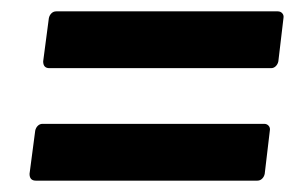

<svg xmlns="http://www.w3.org/2000/svg" viewBox="-20 -473 519 338"><path d="M56 -365 66 -441Q67 -446 70.5 -449.5Q74 -453 79 -453H469Q474 -453 477 -449.5Q480 -446 479 -441L470 -365Q469 -360 465.5 -356.5Q462 -353 457 -353H67Q56 -353 56 -365ZM32 -167 42 -243Q43 -248 46.5 -251.5Q50 -255 55 -255H445Q450 -255 453 -251.5Q456 -248 455 -243L446 -167Q445 -162 441.5 -158.5Q438 -155 433 -155H43Q32 -155 32 -167Z"/></svg>

Font: Barlow SemiBold
Style: Italic
Weight: 600
Italic angle: -7°
Designer: Jeremy Tribby
Foundry: Tribby Type
Version: Version 1.408